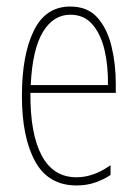

<svg xmlns="http://www.w3.org/2000/svg" viewBox="-20 -608 420 587"><path d="M195 -588Q248 -588 278 -554Q308 -520 321 -466Q334 -412 334 -352V-324H73Q72 -199 107.5 -132.5Q143 -66 214 -66Q266 -66 318 -103V-73Q297 -59 271 -50Q245 -41 214 -41Q128 -41 87.5 -114.5Q47 -188 47 -315Q47 -439 83 -513.5Q119 -588 195 -588ZM195 -563Q143 -563 111 -510Q79 -457 74 -348H310Q311 -407 299.5 -455.5Q288 -504 262.5 -533.5Q237 -563 195 -563Z"/></svg>

Font: Noto Sans Tamil UI ExtraCondensed Thin
Style: Regular
Weight: 100
Width: 2
Designer: Jelle Bosma - Monotype Design Team
Foundry: Monotype Imaging Inc.
Version: Version 2.004; ttfautohint (v1.8.4.7-5d5b)